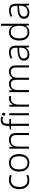

<svg xmlns="http://www.w3.org/2000/svg" viewBox="2174 -2979 815 5203"><g transform="rotate(-90 2581.5 -377.5)"><path d="M301 10Q224 10 169 -22.5Q114 -55 85.5 -116Q57 -177 57 -263Q57 -353 89.5 -415.5Q122 -478 179 -510Q236 -542 313 -542Q351 -542 385 -535Q419 -528 445 -516L429 -467Q402 -478 371 -484.5Q340 -491 312 -491Q249 -491 205.5 -463.5Q162 -436 139 -385Q116 -334 116 -264Q116 -198 136 -147.5Q156 -97 196.5 -69Q237 -41 301 -41Q341 -41 375.5 -49Q410 -57 438 -69V-18Q412 -6 378.5 2Q345 10 301 10Z M1009 -267Q1009 -184 981.5 -121.5Q954 -59 901 -24.5Q848 10 770 10Q696 10 643 -24.5Q590 -59 561.5 -121Q533 -183 533 -267Q533 -396 597.5 -469Q662 -542 774 -542Q851 -542 903 -507.5Q955 -473 982 -411.5Q1009 -350 1009 -267ZM592 -267Q592 -199 611.5 -147.5Q631 -96 670.5 -67.5Q710 -39 771 -39Q833 -39 872.5 -67.5Q912 -96 931 -147.5Q950 -199 950 -267Q950 -333 932 -384Q914 -435 875 -464Q836 -493 773 -493Q683 -493 637.5 -433Q592 -373 592 -267Z M1392 -542Q1483 -542 1531 -495.5Q1579 -449 1579 -348V0H1523V-344Q1523 -421 1488 -457Q1453 -493 1386 -493Q1298 -493 1254.5 -442Q1211 -391 1211 -290V0H1154V-532H1200L1208 -440H1212Q1227 -470 1252 -493Q1277 -516 1312 -529Q1347 -542 1392 -542Z M1957 -486H1830V0H1773V-486H1675V-517L1773 -534V-587Q1773 -647 1790.5 -686.5Q1808 -726 1843.5 -745.5Q1879 -765 1932 -765Q1961 -765 1983.5 -760.5Q2006 -756 2025 -750L2012 -703Q1995 -709 1974 -713Q1953 -717 1933 -717Q1879 -717 1854.5 -686.5Q1830 -656 1830 -587V-532H1957Z M2116 -532V0H2059V-532ZM2088 -729Q2107 -729 2117 -717.5Q2127 -706 2127 -686Q2127 -665 2117 -653.5Q2107 -642 2088 -642Q2069 -642 2059 -653.5Q2049 -665 2049 -686Q2049 -706 2059 -717.5Q2069 -729 2088 -729Z M2511 -541Q2530 -541 2548.5 -539Q2567 -537 2583 -533L2574 -480Q2558 -484 2542 -486.5Q2526 -489 2508 -489Q2460 -489 2424 -464.5Q2388 -440 2368.5 -396Q2349 -352 2349 -292V0H2292V-532H2340L2346 -433H2349Q2369 -478 2410 -509.5Q2451 -541 2511 -541Z M3242 -542Q3321 -542 3365.5 -497.5Q3410 -453 3410 -355V0H3354V-353Q3354 -424 3322 -458.5Q3290 -493 3234 -493Q3158 -493 3117 -448.5Q3076 -404 3076 -311V0H3020V-353Q3020 -424 2987.5 -458.5Q2955 -493 2900 -493Q2850 -493 2815 -472Q2780 -451 2761.5 -409Q2743 -367 2743 -302V0H2686V-532H2732L2740 -448H2744Q2758 -474 2780 -495.5Q2802 -517 2834 -529.5Q2866 -542 2908 -542Q2966 -542 3006.5 -517Q3047 -492 3063 -443H3066Q3089 -490 3134.5 -516Q3180 -542 3242 -542Z M3768 -541Q3858 -541 3902 -497.5Q3946 -454 3946 -358V0H3903L3893 -90H3890Q3871 -60 3846.5 -37.5Q3822 -15 3787.5 -2.5Q3753 10 3704 10Q3628 10 3583.5 -28.5Q3539 -67 3539 -139Q3539 -219 3604 -260.5Q3669 -302 3793 -307L3890 -312V-349Q3890 -428 3858.5 -460.5Q3827 -493 3766 -493Q3725 -493 3687 -482.5Q3649 -472 3611 -453L3593 -499Q3631 -517 3675.5 -529Q3720 -541 3768 -541ZM3800 -265Q3699 -260 3649 -229.5Q3599 -199 3599 -139Q3599 -90 3629.5 -64Q3660 -38 3714 -38Q3798 -38 3843.5 -85.5Q3889 -133 3890 -217V-269Z M4307 10Q4200 10 4142.5 -59Q4085 -128 4085 -261Q4085 -398 4145.5 -470Q4206 -542 4312 -542Q4379 -542 4421 -513Q4463 -484 4483 -441H4487Q4486 -464 4484.5 -493Q4483 -522 4483 -545V-760H4540V0H4494L4486 -93H4483Q4462 -51 4420 -20.5Q4378 10 4307 10ZM4314 -39Q4407 -39 4445.5 -95Q4484 -151 4484 -257V-266Q4484 -376 4445.5 -434.5Q4407 -493 4318 -493Q4233 -493 4188.5 -432.5Q4144 -372 4144 -260Q4144 -152 4186 -95.5Q4228 -39 4314 -39Z M4903 -541Q4993 -541 5037 -497.5Q5081 -454 5081 -358V0H5038L5028 -90H5025Q5006 -60 4981.5 -37.5Q4957 -15 4922.5 -2.5Q4888 10 4839 10Q4763 10 4718.5 -28.5Q4674 -67 4674 -139Q4674 -219 4739 -260.5Q4804 -302 4928 -307L5025 -312V-349Q5025 -428 4993.5 -460.5Q4962 -493 4901 -493Q4860 -493 4822 -482.5Q4784 -472 4746 -453L4728 -499Q4766 -517 4810.5 -529Q4855 -541 4903 -541ZM4935 -265Q4834 -260 4784 -229.5Q4734 -199 4734 -139Q4734 -90 4764.5 -64Q4795 -38 4849 -38Q4933 -38 4978.5 -85.5Q5024 -133 5025 -217V-269Z"/></g></svg>

Font: Noto Sans Cham Light
Style: Regular
Weight: 300
Version: Version 2.002